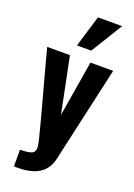

<svg xmlns="http://www.w3.org/2000/svg" viewBox="-185 -917 804 1148"><g transform="rotate(20 217.0 -343.5)"><path d="M168.5 -647 229 -847.7H382.8L259.3 -647ZM61.5 161.6V55.2Q118.2 55.2 138.7 43.9Q155.3 34.7 155.8 8.8Q155.8 2.9 154.8 -3.4Q151.4 -28.3 134.3 -91.8Q125.5 -128.9 69.3 -335Q13.2 -541 4.4 -578.1H148.9L220.7 -224.1L279.3 -578.1H423.8L287.1 30.8Q258.8 161.6 86.4 161.6Q84 161.6 81.5 161.6Z"/></g></svg>

Font: Oswald
Style: DemiBold
Weight: 600
Designer: Vernon Adams
Foundry: Vernon Adams
Version: 3.0; ttfautohint (v0.95) -l 8 -r 50 -G 200 -x 0 -w "G" -W -c